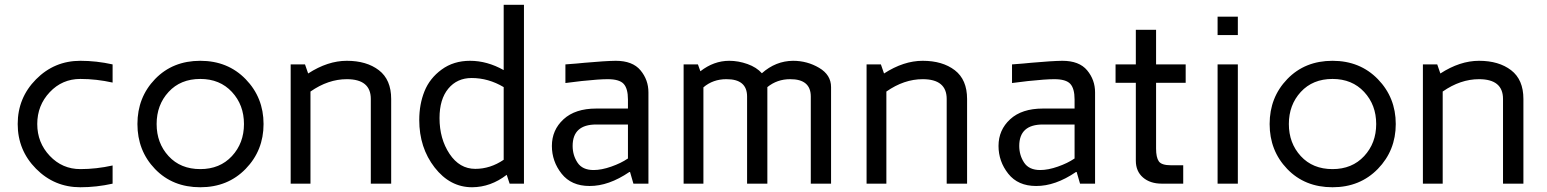

<svg xmlns="http://www.w3.org/2000/svg" viewBox="-20 -770 6485 805"><path d="M316.9 -515.1Q383.8 -515.1 452.1 -500V-423.8Q384.3 -439 316.9 -439Q240.7 -439 188.5 -383.5Q136.2 -328.1 136.2 -250Q136.2 -171.9 188.7 -116.5Q241.2 -61 316.9 -61Q383.8 -61 452.1 -76.2V0Q384.3 15.1 316.9 15.1Q208 15.1 131.1 -62.5Q54.2 -140.1 54.2 -250Q54.2 -359.9 131.1 -437.5Q208 -515.1 316.9 -515.1Z M819.8 -515.1Q935.1 -515.1 1010 -438Q1085 -360.8 1085 -250Q1085 -139.2 1010 -62Q935.1 15.1 819.8 15.1Q703.6 15.1 629.9 -61.5Q556.2 -138.2 556.2 -250Q556.2 -361.8 630.1 -438.5Q704.1 -515.1 819.8 -515.1ZM819.8 -61Q901.9 -61 952.4 -115.5Q1002.9 -169.9 1002.9 -250Q1002.9 -330.1 952.4 -384.5Q901.9 -439 819.8 -439Q736.8 -439 686.8 -384.5Q636.7 -330.1 636.7 -250Q636.7 -169.9 686.8 -115.5Q736.8 -61 819.8 -61Z M1198.7 0V-500H1258.8L1272 -461.9Q1354 -515.1 1434.1 -515.1Q1517.1 -515.1 1568.6 -475.6Q1620.1 -436 1620.1 -355V0H1534.7V-355Q1534.7 -438 1434.1 -438Q1356 -438 1281.7 -386.2V0Z M1737.8 -267.1Q1737.8 -333 1759.8 -387.5Q1781.7 -441.9 1831.8 -478.5Q1881.8 -515.1 1950.7 -515.1Q2022.5 -515.1 2091.8 -476.1V-750H2176.8V0H2116.7L2104.5 -37.1Q2037.6 14.6 1959.5 15.1Q1866.7 15.1 1802.2 -67.9Q1737.8 -150.9 1737.8 -267.1ZM1822.8 -274.9Q1822.8 -188 1864.7 -125Q1906.7 -62 1972.7 -62Q2035.6 -62 2091.8 -100.1V-404.8Q2027.8 -442.9 1957.5 -442.9Q1896.5 -442.9 1859.6 -398.4Q1822.8 -354 1822.8 -274.9Z M2293.9 -158.2Q2293.9 -225.1 2342.8 -270Q2391.6 -314.9 2480 -314.9H2612.8V-353Q2612.8 -398.9 2594.7 -418.5Q2576.7 -438 2527.8 -438Q2491.7 -438 2418 -430.2L2350.6 -421.9V-500Q2404.8 -503.9 2430.7 -506.8Q2518.6 -514.6 2561.5 -515.1Q2632.3 -515.1 2665.5 -475.1Q2698.7 -435.1 2698.7 -382.8V0H2635.7L2621.6 -48.8H2618.7Q2531.7 10.3 2451.7 9.8Q2375.5 9.8 2334.7 -41.7Q2293.9 -93.3 2293.9 -158.2ZM2380.9 -158.2Q2380.9 -119.1 2401.4 -88.1Q2421.9 -57.1 2468.8 -57.1Q2502 -57.1 2543 -71.5Q2584 -85.9 2611.8 -105H2612.8V-248H2480Q2380.9 -248 2380.9 -158.2Z M2846.2 0V-500H2906.2L2916.5 -471.2Q2972.7 -515.1 3037.6 -515.1Q3075.7 -515.1 3114 -501.5Q3152.3 -487.8 3174.3 -462.9Q3232.4 -514.6 3305.2 -515.1Q3364.3 -515.1 3414.3 -485.6Q3464.4 -456.1 3464.4 -404.8V0H3379.4V-365.2Q3379.4 -438.5 3292.5 -438Q3238.3 -438 3197.3 -404.8V0H3112.3V-365.2Q3112.3 -438.5 3025.4 -438Q2969.2 -438 2929.2 -403.8V0Z M3613.3 0V-500H3673.3L3686.5 -461.9Q3768.6 -515.1 3848.6 -515.1Q3931.6 -515.1 3983.2 -475.6Q4034.7 -436 4034.7 -355V0H3949.2V-355Q3949.2 -438 3848.6 -438Q3770.5 -438 3696.3 -386.2V0Z M4166.5 -158.2Q4166.5 -225.1 4215.3 -270Q4264.2 -314.9 4352.5 -314.9H4485.4V-353Q4485.4 -398.9 4467.3 -418.5Q4449.2 -438 4400.4 -438Q4364.3 -438 4290.5 -430.2L4223.1 -421.9V-500Q4277.3 -503.9 4303.2 -506.8Q4391.1 -514.6 4434.1 -515.1Q4504.9 -515.1 4538.1 -475.1Q4571.3 -435.1 4571.3 -382.8V0H4508.3L4494.1 -48.8H4491.2Q4404.3 10.3 4324.2 9.8Q4248 9.8 4207.3 -41.7Q4166.5 -93.3 4166.5 -158.2ZM4253.4 -158.2Q4253.4 -119.1 4273.9 -88.1Q4294.4 -57.1 4341.3 -57.1Q4374.5 -57.1 4415.5 -71.5Q4456.5 -85.9 4484.4 -105H4485.4V-248H4352.5Q4253.4 -248 4253.4 -158.2Z M4657.2 -422.9V-500H4742.2V-645H4827.1V-500H4951.2V-422.9H4827.1V-147Q4827.1 -109.9 4838.6 -93.5Q4850.1 -77.1 4889.2 -77.1H4940.9V0H4851.1Q4802.2 0 4772.2 -25.9Q4742.2 -51.8 4742.2 -96.2V-422.9Z M5085 0V-500H5169.9V0ZM5085 -623V-700.2H5169.9V-623Z M5566.9 -515.1Q5682.1 -515.1 5757.1 -438Q5832 -360.8 5832 -250Q5832 -139.2 5757.1 -62Q5682.1 15.1 5566.9 15.1Q5450.7 15.1 5377 -61.5Q5303.2 -138.2 5303.2 -250Q5303.2 -361.8 5377.2 -438.5Q5451.2 -515.1 5566.9 -515.1ZM5566.9 -61Q5648.9 -61 5699.5 -115.5Q5750 -169.9 5750 -250Q5750 -330.1 5699.5 -384.5Q5648.9 -439 5566.9 -439Q5483.9 -439 5433.8 -384.5Q5383.8 -330.1 5383.8 -250Q5383.8 -169.9 5433.8 -115.5Q5483.9 -61 5566.9 -61Z M5945.8 0V-500H6005.9L6019 -461.9Q6101.1 -515.1 6181.2 -515.1Q6264.2 -515.1 6315.7 -475.6Q6367.2 -436 6367.2 -355V0H6281.7V-355Q6281.7 -438 6181.2 -438Q6103 -438 6028.8 -386.2V0Z"/></svg>

Font: Carme
Style: Regular
Weight: 400
Version: 1.000